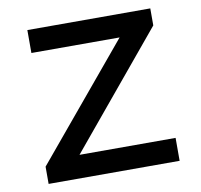

<svg xmlns="http://www.w3.org/2000/svg" viewBox="-78 -783 906 866"><g transform="rotate(-10 374.5 -350.0)"><path d="M76 0V-79L521 -613L546 -595H102V-700H665V-622L221 -87L196 -105H676V0Z"/></g></svg>

Font: Lexend Exa
Style: Regular
Weight: 400
Designer: Bonnie Shaver-Troup, Thomas Jockin
Foundry: Lexend
Version: Version 1.007